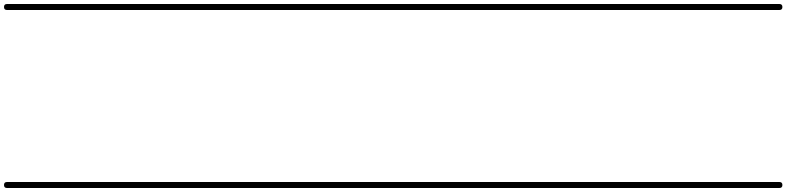

<svg xmlns="http://www.w3.org/2000/svg" viewBox="-35 -575 3932 960"><path d="M0 -555Q80 -555 160.5 -555Q241 -555 321 -555Q336 -555 336 -540Q336 -525 321 -525Q241 -525 160.5 -525Q80 -525 0 -525Q-15 -525 -15 -540Q-15 -555 0 -555ZM0 335Q80 335 160.5 335Q241 335 321 335Q336 335 336 350Q336 365 321 365Q241 365 160.5 365Q80 365 0 365Q-15 365 -15 350Q-15 335 0 335Z M321 -555Q396 -555 470.5 -555Q545 -555 620 -555Q635 -555 635 -540Q635 -525 620 -525Q545 -525 470.5 -525Q396 -525 321 -525Q306 -525 306 -540Q306 -555 321 -555ZM321 335Q396 335 470.5 335Q545 335 620 335Q635 335 635 350Q635 365 620 365Q545 365 470.5 365Q396 365 321 365Q306 365 306 350Q306 335 321 335Z M620 -555Q737 -555 854.5 -555Q972 -555 1089 -555Q1104 -555 1104 -540Q1104 -525 1089 -525Q972 -525 854.5 -525Q737 -525 620 -525Q605 -525 605 -540Q605 -555 620 -555ZM620 335Q737 335 854.5 335Q972 335 1089 335Q1104 335 1104 350Q1104 365 1089 365Q972 365 854.5 365Q737 365 620 365Q605 365 605 350Q605 335 620 335Z M1089 -555Q1191 -555 1293 -555Q1395 -555 1497 -555Q1512 -555 1512 -540Q1512 -525 1497 -525Q1395 -525 1293 -525Q1191 -525 1089 -525Q1074 -525 1074 -540Q1074 -555 1089 -555ZM1089 335Q1191 335 1293 335Q1395 335 1497 335Q1512 335 1512 350Q1512 365 1497 365Q1395 365 1293 365Q1191 365 1089 365Q1074 365 1074 350Q1074 335 1089 335Z M1497 -555Q1619 -555 1740.5 -555Q1862 -555 1983 -555Q1998 -555 1998 -540Q1998 -525 1983 -525Q1862 -525 1740.5 -525Q1619 -525 1497 -525Q1482 -525 1482 -540Q1482 -555 1497 -555ZM1497 335Q1619 335 1740.5 335Q1862 335 1983 335Q1998 335 1998 350Q1998 365 1983 365Q1862 365 1740.5 365Q1619 365 1497 365Q1482 365 1482 350Q1482 335 1497 335Z M1983 -555Q2073 -555 2163 -555Q2253 -555 2343 -555Q2358 -555 2358 -540Q2358 -525 2343 -525Q2253 -525 2163 -525Q2073 -525 1983 -525Q1968 -525 1968 -540Q1968 -555 1983 -555ZM1983 335Q2073 335 2163 335Q2253 335 2343 335Q2358 335 2358 350Q2358 365 2343 365Q2253 365 2163 365Q2073 365 1983 365Q1968 365 1968 350Q1968 335 1983 335Z M2343 -555Q2413 -555 2482.5 -555Q2552 -555 2622 -555Q2637 -555 2637 -540Q2637 -525 2622 -525Q2552 -525 2482.5 -525Q2413 -525 2343 -525Q2328 -525 2328 -540Q2328 -555 2343 -555ZM2343 335Q2413 335 2482.5 335Q2552 335 2622 335Q2637 335 2637 350Q2637 365 2622 365Q2552 365 2482.5 365Q2413 365 2343 365Q2328 365 2328 350Q2328 335 2343 335Z M2622 -555Q2743 -555 2864 -555Q2985 -555 3106 -555Q3121 -555 3121 -540Q3121 -525 3106 -525Q2985 -525 2864 -525Q2743 -525 2622 -525Q2607 -525 2607 -540Q2607 -555 2622 -555ZM2622 335Q2743 335 2864 335Q2985 335 3106 335Q3121 335 3121 350Q3121 365 3106 365Q2985 365 2864 365Q2743 365 2622 365Q2607 365 2607 350Q2607 335 2622 335Z M3106 -555Q3235 -555 3363.5 -555Q3492 -555 3621 -555Q3636 -555 3636 -540Q3636 -525 3621 -525Q3492 -525 3363.5 -525Q3235 -525 3106 -525Q3091 -525 3091 -540Q3091 -555 3106 -555ZM3106 335Q3235 335 3363.5 335Q3492 335 3621 335Q3636 335 3636 350Q3636 365 3621 365Q3492 365 3363.5 365Q3235 365 3106 365Q3091 365 3091 350Q3091 335 3106 335Z M3621 -555Q3681 -555 3741.5 -555Q3802 -555 3862 -555Q3877 -555 3877 -540Q3877 -525 3862 -525Q3802 -525 3741.5 -525Q3681 -525 3621 -525Q3606 -525 3606 -540Q3606 -555 3621 -555ZM3621 335Q3681 335 3741.5 335Q3802 335 3862 335Q3877 335 3877 350Q3877 365 3862 365Q3802 365 3741.5 365Q3681 365 3621 365Q3606 365 3606 350Q3606 335 3621 335Z"/></svg>

Font: FRB American Cursive Just Guidelines
Style: Italic
Weight: 400
Italic angle: -25°
Version: Version 2.0;Modular Font Editor K font №1